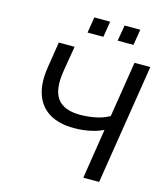

<svg xmlns="http://www.w3.org/2000/svg" viewBox="-129 -992 938 1090"><g transform="rotate(15 340.5 -447.5)"><path d="M464 0 510 -293Q488 -282 459.5 -274Q431 -266 400.5 -262Q370 -258 339 -258Q252 -258 195 -292Q138 -326 115 -392Q92 -458 107 -552L131 -705H224L199 -555Q181 -444 219.5 -392Q258 -340 353 -340Q396 -340 441 -348.5Q486 -357 524 -378L576 -705H669L557 0ZM451 -802 467 -895H559L544 -802ZM274 -802 289 -895H382L367 -802Z"/></g></svg>

Font: Nunito Sans 12pt Medium
Style: Italic
Weight: 500
Italic angle: -9°
Designer: Vernon Adams
Foundry: Vernon Adams
Version: Version 3.101;gftools[0.9.27]